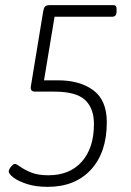

<svg xmlns="http://www.w3.org/2000/svg" viewBox="-20 -720 510 746"><path d="M165 6Q119 6 85 -5Q51 -16 32.5 -30Q14 -44 14 -54Q14 -61 22.5 -72Q31 -83 38 -83Q44 -83 59 -72Q74 -61 100.5 -50Q127 -39 168 -39Q251 -39 298 -92Q345 -145 345 -238Q345 -300 310 -332Q275 -364 191 -364H117Q96 -364 100 -385L148 -677Q150 -689 155 -694.5Q160 -700 173 -700H421Q434 -700 433 -682V-673Q432 -655 416 -655H192L151 -408H204Q291 -408 343 -369Q395 -330 395 -245Q395 -128 333.5 -61Q272 6 165 6Z"/></svg>

Font: Asap Condensed Condensed ExtraLight
Style: Italic
Weight: 200
Width: 3
Italic angle: -6°
Designer: Pablo Cosgaya
Foundry: Omnibus-Type
Version: Version 3.001; ttfautohint (v1.8.4.7-5d5b)